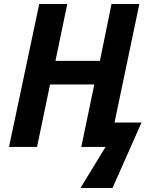

<svg xmlns="http://www.w3.org/2000/svg" viewBox="-20 -734 761 959"><path d="M507 0H386L451 -312H230L165 0H25L176 -714H316L257 -430H479L537 -714H676L552 -122H687L542 205H382Z"/></svg>

Font: Noto Sans Display
Style: Bold Italic
Weight: 700
Italic angle: -12°
Designer: Monotype Design team
Foundry: Monotype Imaging Inc.
Version: Version 1.000